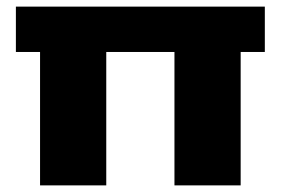

<svg xmlns="http://www.w3.org/2000/svg" viewBox="-20 -560 848 580"><path d="M301 -403V0H101V-403ZM780 -540V-403H28V-540ZM707 -403V0H507V-403Z"/></svg>

Font: Pathway Extreme 28pt ExtraBold
Style: Regular
Weight: 800
Designer: Eduardo Rodriguez Tunni
Foundry: Eduardo Rodriguez Tunni
Version: Version 1.001;gftools[0.9.26]